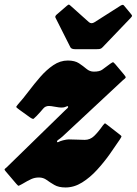

<svg xmlns="http://www.w3.org/2000/svg" viewBox="-58 -807 603 847"><path d="M22 -347.5Q44 -372 68.5 -404.5Q93 -437 120 -468Q147 -499 177.2 -519.5Q207.5 -540 241 -540Q272 -540 290.5 -527.8Q309 -515.5 323.5 -503.2Q338 -491 356 -491Q381.5 -491 393.2 -499.8Q405 -508.5 428 -525.5Q437.5 -532 440 -532.5Q442.5 -533 450 -524.5L487.5 -480Q497 -469 496.5 -465.5Q496 -462 484 -453L218 -205Q206.5 -195 199.8 -190.8Q193 -186.5 193.5 -182.5Q194.5 -177.5 200.8 -181Q207 -184.5 220 -188Q236 -192 245 -192Q264 -192 282.2 -191Q300.5 -190 316 -190Q339.5 -190 357.2 -207Q375 -224 396.5 -254.5Q403.5 -264 406.5 -262.5Q409.5 -261 418 -254L469.5 -214Q478.5 -207.5 477.8 -204.5Q477 -201.5 470.5 -191.5Q452 -163.5 426.5 -127.5Q401 -91.5 370.2 -57.8Q339.5 -24 304.2 -2Q269 20 231 20Q201 20 182 9Q163 -2 148 -13Q133 -24 114 -24Q95.5 -24 80 -17Q64.5 -10 38.5 5.5Q27.5 11.5 24.8 12.5Q22 13.5 14 4L-32 -50Q-38.5 -57.5 -38 -59.8Q-37.5 -62 -29.5 -68L229.5 -320.5Q235.5 -326 239.8 -330Q244 -334 242 -337.5Q240.5 -340.5 232 -336Q225.5 -332.5 213 -332.5Q204 -332.5 185 -336Q166 -339.5 158 -339.5Q142 -339.5 132.5 -327.8Q123 -316 103.5 -295.5Q94 -286 90.5 -283.2Q87 -280.5 74.5 -289L28 -322.5Q16.5 -331 14.2 -333.8Q12 -336.5 22 -347.5ZM252.5 -598.5 186.5 -729.5Q183.5 -736 194 -744.5L237 -781.5Q243.5 -787 245.8 -786.8Q248 -786.5 253 -782L334 -709.5Q345 -700 359 -709L474.5 -782.5Q481.5 -786.5 484.8 -785.5Q488 -784.5 491.5 -779.5L520.5 -744.5Q525 -739 524.5 -736.5Q524 -734 518 -727.5L394.5 -598.5Q389 -592.5 383 -591.2Q377 -590 366 -590H273.5Q257 -590 252.5 -598.5Z"/></svg>

Font: Besley* Condensed Fatface
Style: Italic
Weight: 900
Width: 3
Italic angle: -13°
Designer: Owen Earl
Foundry: indestructible type*
Version: Version 3.000; ttfautohint (v1.8.3)